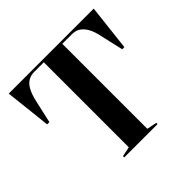

<svg xmlns="http://www.w3.org/2000/svg" viewBox="-172 -890 1072 1072"><g transform="rotate(-45 364.0 -354.0)"><path d="M233 0V-10L291 -22V-693H213Q188 -693 167 -680.5Q146 -668 131.5 -640.5Q117 -613 107 -569L77 -435H59L29 -708H700L669 -435H652L622 -566Q613 -612 597.5 -639.5Q582 -667 561.5 -680Q541 -693 515 -693H437V-22L496 -10V0Z"/></g></svg>

Font: Kalnia Thin Medium
Style: Regular
Weight: 500
Version: Version 1.105